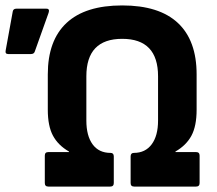

<svg xmlns="http://www.w3.org/2000/svg" viewBox="-20 -687 799 707"><path d="M158 0Q145 0 145 -13V-114Q145 -127 158 -127H234V-129Q194 -152 175 -187.5Q156 -223 156 -283V-413Q156 -538 225 -602.5Q294 -667 430 -667Q566 -667 635 -602.5Q704 -538 704 -413V-283Q704 -223 685 -187.5Q666 -152 626 -129V-127H702Q715 -127 715 -114V-13Q715 0 702 0H474Q461 0 461 -13V-111Q461 -124 473 -124Q515 -124 538.5 -155.5Q562 -187 562 -243V-406Q562 -544 430 -544Q298 -544 298 -406V-243Q298 -187 321 -155.5Q344 -124 387 -124Q399 -124 399 -111V-13Q399 0 386 0ZM10 -488Q-2 -488 1 -502L27 -645Q29 -655 40 -655H151Q164 -655 159 -640L108 -497Q105 -488 94 -488Z"/></svg>

Font: Sofia Sans ExtraBold
Style: Regular
Weight: 800
Designer: Botio Nikoltchev, Ani Petrova
Foundry: lettersoup
Version: Version 4.101; ttfautohint (v1.8.4.7-5d5b)